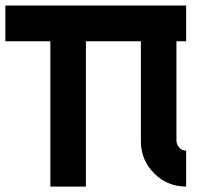

<svg xmlns="http://www.w3.org/2000/svg" viewBox="-73 -687 748 707"><path d="M576.7 -166.7Q578.3 -153.3 587.5 -142.9Q596.7 -132.5 612.5 -132.5V0Q543.3 0 494.6 -48.8Q445.8 -97.5 445.8 -166.7V-535H243.3V0H112.5V-535H-53.3V-666.7H612.5V-535H576.7Z"/></svg>

Font: 0xA000-Squareish
Style: Squareish-Bold
Weight: 700
Version: Version 0.1